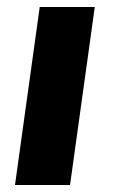

<svg xmlns="http://www.w3.org/2000/svg" viewBox="-20 -531 323 551"><path d="M23 0 94 -511H252L181 0Z"/></svg>

Font: Chivo Medium
Style: Bold Italic
Weight: 700
Italic angle: -8.05°
Version: Version 2.002